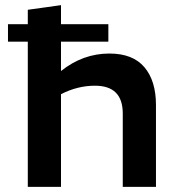

<svg xmlns="http://www.w3.org/2000/svg" viewBox="-20 -726 681 746"><path d="M349 -393Q281 -393 217 -360V0H88V-564H11V-632H88V-688L217 -706V-632H401V-564H217V-450Q302 -518 405 -518Q496 -518 541 -465Q586 -412 586 -318V0H457V-285Q457 -393 349 -393Z"/></svg>

Font: Roundo SemiBold
Style: Regular
Weight: 600
Designer: Namrata Goyal (Gurmukhi), Shiva Nallaperumal (Latin)
Foundry: Indian Type Foundry
Version: Version 1.000;PS 1.0;hotconv 1.0.88;makeotf.lib2.5.647800